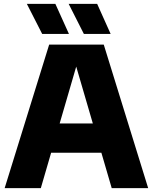

<svg xmlns="http://www.w3.org/2000/svg" viewBox="-20 -970 788 990"><path d="M4 0 233.5 -740H515L744 0H556L364 -657.5H382L190.5 0ZM180.5 -182.5 221 -333.5H526.5L566.5 -182.5ZM412.5 -795 334 -950H481L550.5 -795ZM197.5 -795 118.5 -950H265.5L335.5 -795Z"/></svg>

Font: Encode Sans Condensed Thin ExtraBold
Style: Regular
Weight: 800
Version: Version 3.002